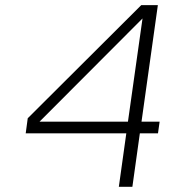

<svg xmlns="http://www.w3.org/2000/svg" viewBox="-20 -720 670 740"><path d="M524.4 -700.2H588.4L525.4 -251H595.2L588.9 -206.1H519L490.2 0H438L466.8 -206.1H79.1L86.9 -264.2ZM132.3 -251H473.1L529.3 -648.9Z"/></svg>

Font: Fivo Sans Light
Style: Regular
Weight: 300
Designer: Alexander Slobzheninov
Foundry: Alexander Slobzheninov
Version: 1.0